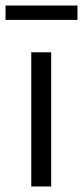

<svg xmlns="http://www.w3.org/2000/svg" viewBox="-28 -674 300 694"><path d="M85 0V-485H157V0ZM-8 -602V-654H252V-602Z"/></svg>

Font: Assistant ExtraLight
Style: Regular
Weight: 400
Version: Version 3.000